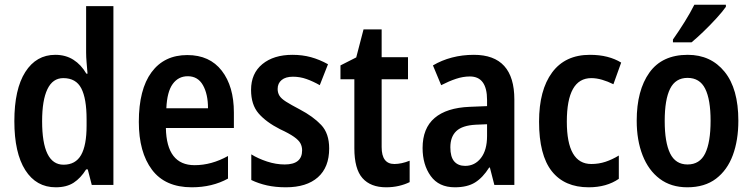

<svg xmlns="http://www.w3.org/2000/svg" viewBox="-20 -786 3199 816"><path d="M217 10Q134 10 87.5 -63Q41 -136 41 -271Q41 -407 87.5 -480Q134 -553 215 -553Q259 -553 292 -532Q325 -511 347 -473H352Q350 -497 348 -520.5Q346 -544 346 -563V-760H462V0H370L353 -66H346Q323 -29 293 -9.5Q263 10 217 10ZM250 -86Q301 -86 324.5 -127Q348 -168 348 -252V-279Q348 -367 325.5 -410.5Q303 -454 249 -454Q204 -454 181.5 -407Q159 -360 159 -271Q159 -86 250 -86Z M776 -552Q871 -552 922.5 -485.5Q974 -419 974 -308V-242H685Q688 -84 807 -84Q879 -84 949 -123V-27Q882 10 795 10Q682 10 626 -64.5Q570 -139 570 -268Q570 -406 624 -479Q678 -552 776 -552ZM778 -462Q738 -462 714 -429Q690 -396 687 -326H864Q864 -386 842.5 -424Q821 -462 778 -462Z M1379 -155Q1379 -75 1331 -32.5Q1283 10 1195 10Q1151 10 1115 2Q1079 -6 1048 -21V-130Q1077 -112 1115 -99.5Q1153 -87 1190 -87Q1264 -87 1264 -147Q1264 -163 1257 -176.5Q1250 -190 1229.5 -204.5Q1209 -219 1170 -237Q1111 -267 1079 -304Q1047 -341 1047 -404Q1047 -474 1095 -513.5Q1143 -553 1223 -553Q1265 -553 1301.5 -543Q1338 -533 1374 -513L1339 -424Q1311 -440 1283 -450Q1255 -460 1225 -460Q1194 -460 1177 -446Q1160 -432 1160 -408Q1160 -392 1167.5 -379.5Q1175 -367 1195.5 -354Q1216 -341 1254 -321Q1311 -291 1345 -255Q1379 -219 1379 -155Z M1656 -89Q1686 -89 1721 -103V-12Q1701 -2 1675.5 4Q1650 10 1621 10Q1555 10 1520.5 -29Q1486 -68 1486 -156V-449H1427V-508L1494 -542L1525 -661H1602V-543H1714V-449H1602V-161Q1602 -89 1656 -89Z M1994 -553Q2166 -553 2166 -363V0H2081L2062 -74H2059Q2032 -31 1999 -10.5Q1966 10 1913 10Q1845 10 1810.5 -38Q1776 -86 1776 -157Q1776 -241 1827 -284.5Q1878 -328 1976 -332L2050 -335V-361Q2050 -461 1977 -461Q1948 -461 1918 -451Q1888 -441 1855 -424L1820 -508Q1857 -530 1901 -541.5Q1945 -553 1994 -553ZM2002 -256Q1945 -253 1919.5 -229Q1894 -205 1894 -160Q1894 -119 1910.5 -100Q1927 -81 1957 -81Q1998 -81 2024 -114.5Q2050 -148 2050 -208V-258Z M2482 10Q2379 10 2325 -58.5Q2271 -127 2271 -269Q2271 -403 2326.5 -478Q2382 -553 2487 -553Q2528 -553 2561 -544.5Q2594 -536 2620 -520L2587 -428Q2563 -440 2539 -447Q2515 -454 2493 -454Q2389 -454 2389 -269Q2389 -89 2493 -89Q2525 -89 2553.5 -98.5Q2582 -108 2610 -125V-26Q2558 10 2482 10Z M3118 -273Q3118 -190 3094.5 -126.5Q3071 -63 3023 -26.5Q2975 10 2901 10Q2832 10 2784 -26Q2736 -62 2711 -126Q2686 -190 2686 -273Q2686 -402 2740 -477.5Q2794 -553 2903 -553Q3001 -553 3059.5 -481Q3118 -409 3118 -273ZM2805 -272Q2805 -181 2828 -134Q2851 -87 2902 -87Q2954 -87 2977 -134Q3000 -181 3000 -273Q3000 -363 2977 -409Q2954 -455 2902 -455Q2851 -455 2828 -409Q2805 -363 2805 -272ZM3065 -757Q3051 -737 3025.5 -709Q3000 -681 2971 -653Q2942 -625 2919 -606H2840V-618Q2866 -655 2890 -693.5Q2914 -732 2931 -766H3065Z"/></svg>

Font: Noto Sans Condensed SemiBold
Style: Regular
Weight: 600
Width: 3
Designer: Monotype Design Team
Foundry: Monotype Imaging Inc.
Version: Version 2.013; ttfautohint (v1.8.4.7-5d5b)